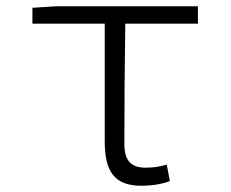

<svg xmlns="http://www.w3.org/2000/svg" viewBox="-20 -582 740 616"><path d="M316 -128C316 -32 347 14 434 14C471 14 505 7 525 -1L515 -54C493 -47 470 -44 447 -44C400 -44 379 -67 379 -121C379 -246 380 -374 382 -506H615V-562H163L84 -557V-506H316Z"/></svg>

Font: Kawkab Mono Light
Style: Regular
Weight: 300
Monospace: yes
Designer: Abdullah Arif
Foundry: Abdullah Arif
Version: Version 1.000;PS 000.500;hotconv 1.0.88;makeotf.lib2.5.64775